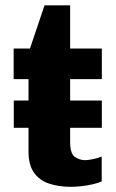

<svg xmlns="http://www.w3.org/2000/svg" viewBox="-20 -694 438 724"><path d="M248 10.5Q201 10.5 164.8 -1.8Q128.5 -14 108 -43.2Q87.5 -72.5 87.5 -122V-395.5H31.5V-511H93L148 -674H244.5V-511H364V-395.5H244.5V-158.5Q244.5 -114.5 262.5 -102.2Q280.5 -90 301.5 -90Q312.5 -90 332 -94.2Q351.5 -98.5 363.5 -103.5V-10Q349.5 -3.5 328.2 1.2Q307 6 285.5 8.2Q264 10.5 248 10.5ZM32 -212V-315H364V-212Z"/></svg>

Font: Chivo Medium
Style: Regular
Weight: 500
Designer: Hector Gatti
Foundry: Omnibus-Type
Version: Version 2.002